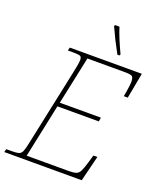

<svg xmlns="http://www.w3.org/2000/svg" viewBox="-179 -1034 949 1137"><g transform="rotate(20 295.5 -465.5)"><path d="M-13 0 -8 -20H25Q55 -20 69.5 -24Q84 -28 91.5 -44Q99 -60 106 -95L208 -576Q215 -608 219 -631Q223 -654 223 -665Q223 -684 214 -689Q205 -694 170 -694H135L140 -714H594L564 -553H539Q541 -563 544 -581.5Q547 -600 549.5 -618Q552 -636 552 -645Q552 -676 541.5 -682.5Q531 -689 492 -689H260L196 -387H455L451 -362H190L119 -25H381Q413 -25 429 -30Q445 -35 454.5 -53.5Q464 -72 476 -113L490 -161H515L475 0ZM419 -771Q395 -815 378 -849Q361 -883 343 -923L346 -931H374Q382 -903 399.5 -861Q417 -819 436 -779L433 -771Z"/></g></svg>

Font: Noto Serif Thin
Style: Italic
Weight: 100
Italic angle: -12°
Designer: Monotype Design Team
Foundry: Monotype Imaging Inc.
Version: Version 2.014; ttfautohint (v1.8.4.7-5d5b)